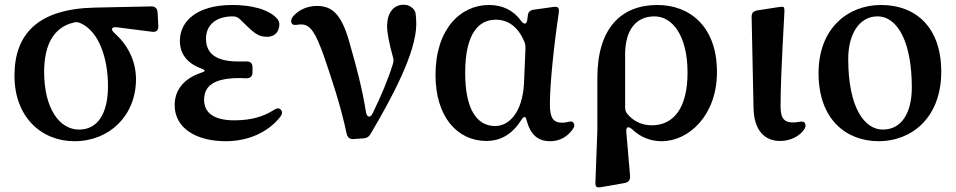

<svg xmlns="http://www.w3.org/2000/svg" viewBox="-20 -572 4027 809"><path d="M294 23C441 23 553 -85 553 -238C553 -319 515 -386 463 -432C445 -448 449 -460 473 -457L622 -438C639 -436 648 -445 647 -463L644 -520C643 -536 634 -545 618 -545L380 -540C141 -535 41 -430 41 -253C41 -80 153 23 294 23ZM166 -269C166 -380 204 -457 291 -477C301 -480 309 -479 320 -474C398 -439 435 -324 435 -210C435 -92 391 -26 313 -26C232 -26 166 -113 166 -269Z M931 23C1025 23 1110 -14 1162 -81C1170 -92 1170 -102 1163 -110C1156 -118 1146 -117 1133 -108C1089 -80 1037 -65 967 -65C877 -65 840 -100 840 -151C840 -203 871 -243 989 -243C997 -243 1004 -243 1017 -242C1035 -242 1044 -251 1044 -267V-289C1044 -305 1035 -314 1018 -313H983C883 -313 848 -352 848 -409C848 -466 889 -503 961 -503C974 -503 983 -499 992 -490L1025 -458C1062 -422 1080 -417 1107 -417C1134 -417 1154 -434 1157 -464C1158 -476 1155 -485 1147 -494C1110 -535 1034 -551 959 -551C810 -551 738 -483 738 -400C738 -347 766 -306 829 -283C847 -276 847 -272 829 -266C748 -239 716 -187 716 -129C716 -31 808 23 931 23Z M1469 14 1512 11C1525 10 1534 5 1541 -7C1632 -161 1734 -351 1734 -471C1734 -488 1733 -502 1731 -516C1728 -528 1723 -535 1713 -542C1703 -549 1694 -552 1680 -552C1637 -552 1611 -516 1611 -462C1611 -433 1620 -389 1635 -334C1639 -322 1639 -313 1635 -301C1613 -231 1586 -169 1551 -96C1541 -74 1526 -76 1522 -100C1506 -200 1481 -293 1458 -373C1424 -504 1386 -547 1316 -547C1280 -547 1241 -534 1214 -502C1206 -491 1205 -481 1209 -474C1213 -466 1222 -466 1236 -468C1240 -469 1245 -469 1249 -469C1288 -469 1309 -435 1344 -338C1378 -238 1415 -130 1441 -7C1445 8 1454 15 1469 14Z M2030 22C2081 22 2133 0 2172 -60C2186 -82 2194 -86 2198 -68C2215 -3 2247 23 2299 23C2339 23 2372 3 2393 -27C2402 -39 2401 -48 2396 -55C2391 -62 2382 -61 2368 -57C2362 -56 2356 -55 2349 -55C2312 -55 2297 -74 2297 -132C2297 -216 2313 -375 2334 -515C2336 -528 2335 -536 2331 -540C2327 -544 2319 -544 2306 -542L2228 -531C2214 -529 2205 -521 2204 -506L2202 -491C2200 -469 2189 -466 2175 -485C2142 -530 2096 -551 2040 -551C1920 -551 1815 -449 1815 -256C1815 -81 1906 22 2030 22ZM1940 -265C1940 -431 1997 -489 2069 -489C2118 -489 2162 -462 2189 -397C2194 -386 2194 -377 2194 -366L2188 -222C2181 -93 2122 -41 2066 -41C1989 -41 1940 -112 1940 -265Z M2497 -244V-22L2489 192C2488 206 2490 212 2493 215C2496 218 2504 218 2516 216L2613 199C2628 196 2636 186 2635 171L2619 -16C2617 -38 2628 -42 2645 -26C2679 6 2721 23 2768 23C2883 23 3001 -87 3001 -268C3001 -464 2883 -551 2750 -551C2597 -551 2497 -453 2497 -244ZM2614 -121V-346C2615 -445 2659 -503 2738 -503C2813 -503 2877 -422 2877 -266C2877 -115 2817 -44 2726 -44C2684 -44 2649 -62 2625 -90C2616 -100 2614 -109 2614 -121Z M3267 22C3311 22 3351 1 3370 -29C3376 -39 3375 -47 3371 -54C3367 -61 3357 -61 3343 -58C3336 -57 3329 -56 3322 -56C3288 -56 3269 -69 3269 -123C3269 -195 3272 -282 3285 -519C3286 -533 3284 -540 3282 -542C3279 -544 3272 -544 3260 -542L3170 -528C3154 -525 3147 -517 3147 -501L3155 -117C3157 -21 3203 22 3267 22Z M3683 23C3819 23 3946 -74 3946 -270C3946 -456 3840 -551 3692 -551C3554 -551 3429 -454 3429 -264C3429 -68 3546 23 3683 23ZM3554 -324C3554 -430 3602 -503 3677 -503C3763 -503 3822 -393 3822 -203C3822 -100 3781 -26 3700 -26C3622 -26 3554 -119 3554 -324Z"/></svg>

Font: 寒蝉锦书宋Pro Soft
Style: Regular
Weight: 700
Designer: 寒蝉锦书宋{Warren} 思源宋体{Ryoko NISHIZUKA 西塚涼子 (kana & ideographs); Frank Grießhammer (Latin, Greek & Cyrillic); Wenlong ZHANG 
Foundry: Adobe & ChillType
Version: Version 2.000;Glyphs 3.1.1 (3135)